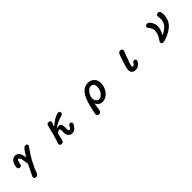

<svg xmlns="http://www.w3.org/2000/svg" viewBox="479 -2197 4042 4042"><g transform="rotate(-45 2500.0 -176.0)"><path d="M352 92Q352 76 380 23L478 -179L460 -308Q451 -354 438 -375.5Q425 -397 406 -397Q376 -397 360 -298Q357 -272 343 -257.5Q329 -243 306 -243Q281 -243 267.5 -255.5Q254 -268 254 -291Q254 -361 292 -427Q332 -494 407 -494Q499 -494 533 -373L547 -303Q576 -351 619 -416Q671 -494 709 -494Q735 -494 748.5 -482.5Q762 -471 762 -449Q762 -431 738 -404Q576 -187 475 75Q453 142 407 142Q380 142 366 129Q352 116 352 92Z M1225 -15Q1225 -34 1236 -57Q1289 -214 1324 -368Q1346 -461 1356 -475Q1371 -494 1402 -494Q1456 -494 1456 -450L1452 -433L1418 -340Q1495 -411 1568 -451Q1651 -494 1688 -494Q1710 -494 1722.5 -482Q1735 -470 1735 -448Q1735 -421 1713 -406Q1700 -397 1639 -382Q1522 -347 1427 -272Q1469 -286 1497 -286Q1535 -286 1554.5 -261Q1574 -236 1574 -188L1573 -149V-121Q1573 -90 1579.5 -76Q1586 -62 1599 -62Q1615 -62 1629 -76Q1643 -90 1657 -121Q1665 -139 1677.5 -149Q1690 -159 1704 -159Q1727 -159 1739.5 -147.5Q1752 -136 1752 -116Q1752 -87 1707 -30Q1661 28 1596 28Q1535 28 1504 -11.5Q1473 -51 1473 -128L1475 -184Q1475 -205 1468.5 -213.5Q1462 -222 1447 -222Q1427 -222 1381 -192Q1352 -89 1338 -21Q1327 28 1282 28Q1254 28 1239.5 17Q1225 6 1225 -15Z M2221 95Q2221 43 2271 -143Q2320 -327 2393 -411Q2470 -494 2571 -494Q2656 -494 2711 -442Q2768 -388 2768 -298Q2768 -174 2691 -80Q2608 12 2516 12Q2407 12 2368 -91Q2348 8 2343 69Q2338 142 2277 142Q2250 142 2235.5 130Q2221 118 2221 95ZM2436 -113Q2449 -96 2465 -88.5Q2481 -81 2502 -81Q2532 -81 2558 -97.5Q2584 -114 2610 -149Q2657 -214 2657 -296Q2657 -350 2635 -375.5Q2613 -401 2567 -401Q2508 -401 2458 -333Q2408 -267 2408 -191Q2408 -144 2436 -113Z M3365 -85Q3365 -130 3416 -287Q3467 -445 3488 -475Q3504 -494 3531 -494Q3561 -494 3576.5 -481.5Q3592 -469 3592 -446Q3592 -435 3552 -333L3492 -168Q3471 -104 3471 -89Q3471 -75 3476 -69.5Q3481 -64 3494 -64Q3522 -64 3552 -117Q3563 -141 3595 -141Q3617 -141 3628.5 -130.5Q3640 -120 3640 -101Q3640 -63 3591 -17Q3546 28 3479 28Q3423 28 3394 -0.5Q3365 -29 3365 -85Z M4251 -19Q4251 -33 4272 -63Q4352 -170 4352 -273Q4352 -340 4293 -412Q4278 -430 4278 -445Q4278 -469 4293.5 -481.5Q4309 -494 4338 -494Q4379 -494 4420 -429Q4460 -365 4460 -296Q4460 -209 4397 -98L4395 -93Q4505 -137 4559 -204.5Q4613 -272 4613 -364L4608 -432L4607 -448Q4607 -470 4621.5 -482Q4636 -494 4664 -494Q4724 -494 4724 -387Q4724 -147 4480 -31Q4353 28 4300 28Q4276 28 4263.5 16Q4251 4 4251 -19Z"/></g></svg>

Font: 寒蝉全圆体 Bold
Style: Regular
Weight: 700
Designer: Warren2060
      Designed by Motoya company      

      [Varela Round]
      Joe Prince(Latin component); Avraham Cornf
Foundry: ChillType
Version: Version 3.200